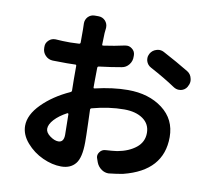

<svg xmlns="http://www.w3.org/2000/svg" viewBox="-90 -913 1179 1061"><g transform="rotate(10 500.0 -382.0)"><path d="M279.3 -88.9Q310.5 -88.9 310.5 -131.8Q310.5 -173.8 308.6 -247.1Q308.6 -249 306.2 -250.5Q303.7 -252 301.8 -251Q257.8 -227.5 232.4 -199.7Q207 -171.9 207 -147.5Q207 -126 232.4 -107.4Q257.8 -88.9 279.3 -88.9ZM419.9 -445.3V-417Q419.9 -410.2 426.8 -412.1Q526.4 -435.5 610.4 -435.5Q727.5 -435.5 804.7 -377Q881.8 -318.4 881.8 -218.8Q881.8 -29.3 664.1 25.4Q629.9 32.2 591.8 36.1Q586.9 37.1 583 37.1Q562.5 37.1 544.9 25.4Q523.4 10.7 514.6 -12.7L507.8 -32.2Q504.9 -39.1 504.9 -45.9Q504.9 -57.6 512.7 -68.4Q524.4 -85.9 545.9 -86.9Q583 -88.9 610.4 -92.8Q673.8 -104.5 713.9 -136.7Q753.9 -168.9 753.9 -219.7Q753.9 -269.5 713.9 -297.9Q673.8 -326.2 608.4 -326.2Q522.5 -326.2 428.7 -300.8Q421.9 -298.8 421.9 -292Q422.9 -263.7 424.3 -221.2Q425.8 -178.7 426.3 -151.9Q426.8 -125 426.8 -110.4Q426.8 -23.4 398.9 10.7Q371.1 44.9 318.4 44.9Q268.6 44.9 214.8 20.5Q161.1 -3.9 122.6 -48.3Q84 -92.8 84 -142.6Q84 -204.1 145 -265.6Q206.1 -327.1 298.8 -369.1Q305.7 -372.1 305.7 -378.9Q304.7 -399.4 304.7 -441.4V-516.6Q304.7 -524.4 297.9 -523.4Q266.6 -522.5 252 -522.5Q207 -522.5 171.9 -523.4Q147.5 -524.4 130.4 -542Q113.3 -559.6 113.3 -585V-589.8Q112.3 -612.3 129.9 -627.9Q144.5 -641.6 165 -641.6Q167 -641.6 168.9 -641.6Q206.1 -638.7 249 -638.7Q265.6 -638.7 298.8 -640.6Q305.7 -640.6 306.6 -648.4Q306.6 -679.7 306.6 -721.7L305.7 -755.9Q305.7 -776.4 319.3 -792Q335 -808.6 357.4 -808.6H377.9Q401.4 -808.6 417 -792Q430.7 -776.4 430.7 -756.8Q430.7 -754.9 430.7 -752Q428.7 -735.4 427.7 -722.7Q426.8 -696.3 425.8 -659.2Q424.8 -652.3 432.6 -653.3Q495.1 -662.1 550.8 -674.8Q556.6 -675.8 562.5 -675.8Q577.1 -675.8 589.8 -666Q607.4 -653.3 608.4 -631.8V-623Q609.4 -597.7 593.8 -577.6Q578.1 -557.6 553.7 -553.7Q500 -543.9 428.7 -535.2Q420.9 -534.2 420.9 -526.4Q419.9 -499 419.9 -445.3ZM713.9 -579.1Q693.4 -589.8 686.5 -612.3Q684.6 -620.1 684.6 -627.9Q684.6 -640.6 691.4 -653.3Q703.1 -673.8 725.6 -680.7Q734.4 -683.6 742.2 -683.6Q755.9 -683.6 768.6 -676.8Q847.7 -634.8 914.1 -594.7Q934.6 -582 939.5 -557.6Q941.4 -550.8 941.4 -543.9Q941.4 -528.3 932.6 -513.7L931.6 -510.7Q919.9 -491.2 897.5 -486.3Q891.6 -485.4 885.7 -485.4Q870.1 -485.4 855.5 -495.1Q795.9 -535.2 713.9 -579.1Z"/></g></svg>

Font: Gen Jyuu Gothic Monospace Bold
Style: Bold
Weight: 700
Designer: [Source Han Sans]
Ryoko NISHIZUKA  (kana & ideographs); Paul D. Hunt (Latin, Greek & Cyrillic); Wenlong ZHANG  (bopomofo
Version: Version 1.002.20150607